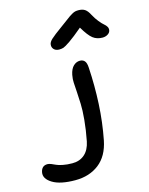

<svg xmlns="http://www.w3.org/2000/svg" viewBox="-417 -821 940 1215"><g transform="rotate(-15 52.5 -214.0)"><path d="M37.1 -522Q15.6 -522 3.2 -534.9Q-9.3 -547.9 -6.8 -566.9Q-5.4 -581.5 12.2 -598.6Q29.8 -615.7 94.2 -662.1Q109.4 -672.9 129.4 -688Q149.4 -703.1 157.2 -708.5Q165 -713.9 176.8 -720.5Q188.5 -727.1 197.3 -729Q206.1 -731 217.8 -731Q244.6 -731 260.7 -720Q276.9 -709 291 -681.2Q305.7 -653.8 323.2 -632.3Q340.8 -610.8 352.3 -601.6Q363.8 -592.3 370.1 -581.3Q376.5 -570.3 374 -557.1Q371.1 -542.5 356.2 -533.2Q341.3 -523.9 321.8 -523.9Q285.2 -523.9 259.3 -543.9Q233.4 -564 199.2 -622.1Q144.5 -575.7 111.1 -552.7Q77.6 -529.8 65.4 -525.9Q53.2 -522 37.1 -522ZM-77.1 303.2Q-175.8 303.2 -226.3 272.2Q-276.9 241.2 -269 200.2Q-261.2 159.2 -223.1 159.2Q-212.9 159.2 -199 164.8Q-185.1 170.4 -171.4 177Q-157.7 183.6 -130.1 189.2Q-102.5 194.8 -67.9 194.8Q-19.5 194.8 12.5 166.5Q44.4 138.2 55.2 85Q69.3 13.2 75.2 -51.3Q81.1 -115.7 79.3 -155.3Q77.6 -194.8 75.4 -234.1Q73.2 -273.4 71.5 -295.4Q69.8 -317.4 75.2 -346.2Q83 -384.3 102.1 -402.1Q121.1 -419.9 144 -419.9Q164.1 -419.9 175.3 -407Q186.5 -394 188 -362.8Q195.3 -242.7 189.2 -124.5Q183.1 -6.3 161.1 106Q141.6 204.6 78.4 253.9Q15.1 303.2 -77.1 303.2Z"/></g></svg>

Font: Shantell Sans Irregular Bouncy
Style: Italic
Weight: 500
Italic angle: -11.31°
Designer: Stephen Nixon, Anya Danilova, Shantell Martin
Foundry: Arrow Type
Version: Version 1.006;[9816181b4]